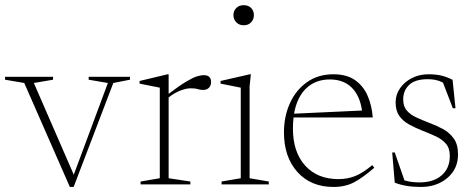

<svg xmlns="http://www.w3.org/2000/svg" viewBox="-25 -730 1878 760"><path d="M423.5 -401.5 266.5 10H251.5L71 -401.5L-5 -414.5V-426H185V-414.5L109 -401.5L267 -38.5L402 -401.5L326 -414.5V-426H489.5V-414.5Z M781.5 -432.5Q810.5 -432.5 810.5 -405Q810.5 -391.5 802.2 -382.8Q794 -374 779.5 -374Q767.5 -374 757.8 -377.2Q748 -380.5 729.5 -380.5Q713.5 -380.5 690.8 -372.2Q668 -364 642.5 -344.5V-24.5L728.5 -11.5V0H531.5V-11.5L607.5 -24.5V-383L527.5 -399V-409.5L638.5 -436H642.5V-358.5Q686 -391.5 712.5 -407.2Q739 -423 754.8 -427.8Q770.5 -432.5 781.5 -432.5Z M939.5 -630Q921.5 -630 910.2 -641.8Q899 -653.5 899 -670.5Q899 -687 910.2 -698.2Q921.5 -709.5 939.5 -709.5Q958.5 -709.5 969.2 -698.2Q980 -687 980 -670.5Q980 -653.5 969.2 -641.8Q958.5 -630 939.5 -630ZM968 -436 963 -388.5V-24.5L1039 -11.5V0H852V-11.5L928 -24.5V-383Q920 -384.5 895.5 -389.5Q871 -394.5 848 -399V-409.5L964 -436Z M1295 -436Q1347.5 -436 1380.5 -412.8Q1413.5 -389.5 1430.2 -350.8Q1447 -312 1450.5 -265H1137Q1134.5 -244 1134.5 -221Q1134.5 -128 1183 -74.5Q1231.5 -21 1314.5 -21Q1349.5 -21 1380 -32.8Q1410.5 -44.5 1448.5 -76.5L1456.5 -66Q1411 -26.5 1376.2 -8.2Q1341.5 10 1295 10Q1205.5 10 1152.2 -49.2Q1099 -108.5 1099 -206.5Q1099 -269.5 1122.8 -321.8Q1146.5 -374 1190.5 -405Q1234.5 -436 1295 -436ZM1280.5 -415.5Q1224.5 -415.5 1187.5 -380.8Q1150.5 -346 1139 -280L1408 -292.5Q1399.5 -351.5 1367 -383.5Q1334.5 -415.5 1280.5 -415.5Z M1670 -436Q1700.5 -436 1722.2 -430.8Q1744 -425.5 1766.5 -414L1778 -301.5H1767.5L1728.5 -403Q1713 -411 1698.5 -413.8Q1684 -416.5 1668 -416.5Q1618.5 -416.5 1594.8 -394.2Q1571 -372 1571 -336.5Q1571 -309 1585.5 -292.2Q1600 -275.5 1623.8 -264.8Q1647.5 -254 1674.5 -243.5Q1702 -233.5 1728 -219.5Q1754 -205.5 1771 -182Q1788 -158.5 1788 -118.5Q1788 -61.5 1746 -25.8Q1704 10 1641 10Q1580 10 1537.5 -7L1527.5 -126.5H1537.5L1576 -16Q1601.5 -8 1635.5 -8Q1691.5 -8 1723.5 -36.2Q1755.5 -64.5 1755.5 -112.5Q1755.5 -143.5 1740 -161.2Q1724.5 -179 1699.8 -190.5Q1675 -202 1647.5 -212.5Q1620 -223.5 1595.8 -236.5Q1571.5 -249.5 1556.2 -270.2Q1541 -291 1541 -325Q1541 -355.5 1558.5 -380.8Q1576 -406 1605.5 -421Q1635 -436 1670 -436Z"/></svg>

Font: Newsreader 16pt ExtraLight
Style: Regular
Weight: 275
Designer: Hugues Gentile
Foundry: Production Type
Version: Version 1.003; ttfautohint (v1.8.3)